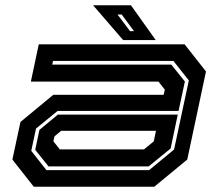

<svg xmlns="http://www.w3.org/2000/svg" viewBox="-20 -708 828 728"><path d="M108 0 27 -103 57.5 -245.5 182 -348.5H600.5L605 -368L581 -398.5H97L127 -540H680L761 -437L690 -103L565 0ZM156 -63H545.5L640 -141L696 -403L637.5 -477H181L178 -463H629.5L681 -399L657 -287.5H198.5L116.5 -220.5L98.5 -136ZM164 -77 113.5 -140 129.5 -215.5 199.5 -273.5H654L627 -145L543.5 -77ZM207 -141.5H526L563 -172L571.5 -212H212L186.5 -191L182.5 -172ZM570.5 -556H447L333 -688H476.5ZM488 -590 441.5 -653H425.5L473 -590Z"/></svg>

Font: Tourney Expanded Regular
Style: Bold Italic
Weight: 700
Width: 7
Italic angle: -12°
Designer: Tyler Finck
Foundry: Etcetera Type Co
Version: Version 1.010; ttfautohint (v1.8.3)